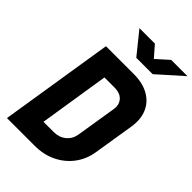

<svg xmlns="http://www.w3.org/2000/svg" viewBox="-275 -1055 1160 1160"><g transform="rotate(45 305.5 -475.0)"><path d="M19 0 135 -730H372Q448 -730 500 -701Q552 -672 575 -619.5Q598 -567 587 -496L545 -235Q534 -165 494 -112Q454 -59 393 -29.5Q332 0 256 0ZM191 -140H278Q324 -140 356 -166Q388 -192 395 -235L437 -496Q443 -538 419 -564Q395 -590 349 -590H262ZM314 -810 201 -950H333L394 -880L472 -950H611L454 -810Z"/></g></svg>

Font: JetBrains Mono ExtraBold
Style: Italic
Weight: 800
Italic angle: -9°
Monospace: yes
Designer: Philipp Nurullin, Konstantin Bulenkov
Foundry: JetBrains
Version: Version 2.305; ttfautohint (v1.8.4.7-5d5b)